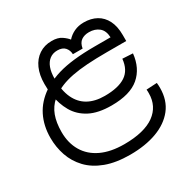

<svg xmlns="http://www.w3.org/2000/svg" viewBox="-182 -774 1123 1146"><g transform="rotate(-30 379.0 -200.5)"><path d="M393 211Q295 211 225.5 185Q156 159 112.5 113Q69 67 49 8.5Q29 -50 29 -114Q29 -197 62 -263Q95 -329 163 -375L189 -389Q228 -412 277 -426.5Q326 -441 389 -448Q452 -455 532 -455H640Q638 -502 611 -524Q584 -546 543 -546Q511 -546 489.5 -531Q468 -516 462 -480H395Q394 -508 377 -527Q360 -546 325 -546Q294 -546 272 -529.5Q250 -513 238.5 -482Q227 -451 227 -405Q227 -326 251.5 -273.5Q276 -221 322.5 -195Q369 -169 436 -169Q530 -169 580 -202Q630 -235 637 -309L708 -305Q698 -208 634.5 -153.5Q571 -99 443 -99Q351 -99 293 -129.5Q235 -160 204.5 -213Q174 -266 164 -333Q161 -352 160 -371.5Q159 -391 159 -411Q159 -472 179 -517Q199 -562 236.5 -587Q274 -612 324 -612Q366 -612 391 -595Q416 -578 429 -561Q449 -584 478.5 -598Q508 -612 545 -612Q595 -612 632 -591.5Q669 -571 689.5 -530.5Q710 -490 710 -430V-389H577Q500 -389 440.5 -385Q381 -381 335.5 -372Q290 -363 255 -348.5Q220 -334 192 -313L176 -302Q139 -270 121.5 -223Q104 -176 104 -111Q104 -35 137.5 21.5Q171 78 235.5 108.5Q300 139 393 139Q462 139 514.5 126Q567 113 601.5 88Q636 63 653.5 28Q671 -7 671 -51Q671 -56 671 -63Q671 -70 670 -77L743 -81Q744 -72 744.5 -64.5Q745 -57 745 -46Q745 39 700 96Q655 153 576 182Q497 211 393 211Z"/></g></svg>

Font: sinhala25
Style: Book
Weight: 400
Designer: Jelle Bosma - Monotype Design Team
Foundry: Monotype Imaging Inc.
Version: Version 2.003